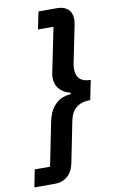

<svg xmlns="http://www.w3.org/2000/svg" viewBox="-137 -810 587 999"><g transform="rotate(-10 156.5 -311.0)"><path d="M-21 46H60L106 -183Q110 -205 119 -226.5Q128 -248 143 -265.5Q158 -283 179.5 -294Q201 -305 231 -307L232 -315Q197 -322 175 -346.5Q153 -371 153 -409Q153 -417 154.5 -425.5Q156 -434 158 -442L204 -668H122L141 -760H240Q275 -760 296 -741.5Q317 -723 317 -689Q317 -683 316.5 -676.5Q316 -670 314 -659L274 -462Q271 -447 271 -433Q271 -362 347 -362L326 -259Q234 -259 216 -171L173 44Q164 91 136.5 114.5Q109 138 70 138H-39Z"/></g></svg>

Font: IBM Plex Sans SmBld
Style: Italic
Weight: 600
Italic angle: -11°
Designer: Mike Abbink, Paul van der Laan, Pieter van Rosmalen
Foundry: Bold Monday
Version: Version 3.005